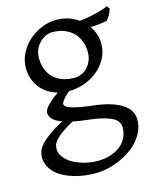

<svg xmlns="http://www.w3.org/2000/svg" viewBox="-108 -544 705 864"><g transform="rotate(-15 244.0 -112.5)"><path d="M336.9 -293Q336.9 -318.8 328.4 -342Q319.8 -365.2 303 -382.6Q286.1 -399.9 261 -409.9Q235.8 -419.9 203.1 -419.9Q190.9 -419.9 176 -413.6Q161.1 -407.2 147.9 -395Q134.8 -382.8 126 -364.3Q117.2 -345.7 117.2 -321.8Q117.2 -295.9 125.2 -272.7Q133.3 -249.5 149.7 -232.4Q166 -215.3 191.2 -205.3Q216.3 -195.3 251 -195.3Q265.1 -195.3 280.5 -201.4Q295.9 -207.5 308.3 -220Q320.8 -232.4 328.9 -250.5Q336.9 -268.6 336.9 -293ZM252.9 2Q234.4 0 218.8 -2.4Q203.1 -4.9 189.5 -7.8Q154.3 11.2 134 26.4Q113.8 41.5 103.5 53.5Q93.3 65.4 90.6 75.2Q87.9 85 87.9 92.8Q87.9 113.3 101.6 131.6Q115.2 149.9 138.2 163.3Q161.1 176.8 191.4 184.8Q221.7 192.9 254.9 192.9Q287.6 192.9 314.5 184.1Q341.3 175.3 360.4 159.9Q379.4 144.5 389.9 123.3Q400.4 102.1 400.4 76.7Q400.4 63 394 51.5Q387.7 40 371.1 30.8Q354.5 21.5 325.9 14.2Q297.4 6.8 252.9 2ZM405.3 -313Q405.3 -275.4 388.4 -244.4Q371.6 -213.4 344.2 -191.2Q316.9 -168.9 282.2 -156.5Q247.6 -144 211.9 -144H210Q186.5 -124.5 177.7 -111.6Q168.9 -98.6 168.9 -95.7Q168.9 -89.8 174.1 -84.2Q179.2 -78.6 193.1 -73.5Q207 -68.4 231.4 -63.2Q255.9 -58.1 293.9 -53.7Q347.2 -47.9 381.8 -36.1Q416.5 -24.4 437 -9Q457.5 6.3 465.6 23.9Q473.6 41.5 473.6 58.6Q473.6 85.4 463.4 109.6Q453.1 133.8 435.5 154.3Q418 174.8 394 191.4Q370.1 208 342.8 219.7Q315.4 231.4 286.1 237.8Q256.8 244.1 228 244.1Q205.1 244.1 180.7 241Q156.2 237.8 132.3 231Q108.4 224.1 87.2 213.6Q65.9 203.1 49.8 188.2Q33.7 173.3 24.2 154.5Q14.6 135.7 14.6 111.8Q14.6 99.1 19.3 85.2Q23.9 71.3 38.1 55.2Q52.2 39.1 77.6 20.5Q103 2 145 -20.5Q113.3 -31.7 101.1 -45.9Q88.9 -60.1 88.9 -74.7Q88.9 -78.6 91.3 -85.2Q93.8 -91.8 101.3 -101.3Q108.9 -110.8 122.8 -123Q136.7 -135.3 159.2 -150.9Q134.3 -157.7 114 -170.7Q93.8 -183.6 79.3 -201.9Q64.9 -220.2 56.9 -243.4Q48.8 -266.6 48.8 -293.9Q48.8 -329.6 64.9 -361.6Q81.1 -393.6 107.4 -417.2Q133.8 -440.9 167.5 -454.8Q201.2 -468.8 236.8 -468.8Q266.1 -468.8 291.7 -460.4Q317.4 -452.1 338.4 -437Q363.8 -439.5 384.3 -443.4Q404.8 -447.3 421.1 -451.7Q437.5 -456.1 450.2 -460.4Q462.9 -464.8 473.1 -468.8L482.9 -454.1Q477.1 -440.4 471.7 -429Q466.3 -417.5 455.1 -405.3Q436.5 -401.9 418.7 -399.9Q400.9 -397.9 378.4 -397Q391.1 -378.4 398.2 -357.4Q405.3 -336.4 405.3 -313Z"/></g></svg>

Font: Gentium Plus
Style: Regular
Weight: 400
Designer: J. Victor Gaultney, Annie Olsen, Iska Routamaa
Foundry: SIL International
Version: Version 1.510